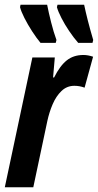

<svg xmlns="http://www.w3.org/2000/svg" viewBox="-27 -786 411 806"><path d="M-6.8 0 108.9 -544.9H203.1L195.8 -460.9H200.2Q224.6 -509.8 253.2 -532.5Q281.7 -555.2 323.2 -555.2Q342.3 -555.2 363.8 -547.9L328.1 -418Q307.1 -425.8 285.2 -425.8Q253.9 -425.8 231.2 -404.1Q208.5 -382.3 194.1 -348.6Q179.7 -314.9 171.9 -278.8L112.8 0ZM301.3 -606Q281.7 -628.4 263.2 -656Q244.6 -683.6 231 -710.2Q217.3 -736.8 211.9 -755.9L214.4 -766.1H326.2Q332 -738.3 341.3 -701.4Q350.6 -664.6 364.3 -618.2L361.3 -606ZM143.1 -606Q126 -626.5 107.7 -654.8Q89.4 -683.1 75.4 -710.7Q61.5 -738.3 57.1 -755.9L59.1 -766.1H170.9Q177.2 -733.4 187.7 -691.9Q198.2 -650.4 210 -618.2L207 -606Z"/></svg>

Font: Open Sans Condensed
Style: Bold Italic
Weight: 700
Width: 3
Italic angle: -12°
Designer: Monotype Design Team
Foundry: Monotype Imaging Inc.
Version: Version 3.003; ttfautohint (v1.8.4)